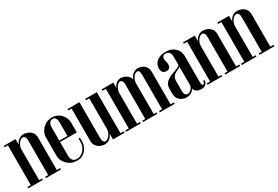

<svg xmlns="http://www.w3.org/2000/svg" viewBox="39 -1217 2811 1939"><g transform="rotate(-30 1444.5 -247.0)"><path d="M132.8 -17.5V-359.2Q132.8 -404 147.4 -434.8Q162 -465.5 185.9 -481.8Q209.8 -498 238.5 -498Q260.8 -498 286.9 -488Q313 -478 331.9 -455.2Q350.8 -432.5 350.8 -393.8V0H249.8V-419Q249.8 -446.5 240.8 -459.8Q231.8 -473 216 -473Q202 -473 189.4 -463.8Q176.8 -454.5 166.6 -439.6Q156.5 -424.8 150.9 -407.1Q145.2 -389.5 145.2 -372.2V-17.5ZM47.2 0V-495H145.2V0ZM145.2 0V-16H179.8V0ZM8.2 0V-16H47.2V0ZM8.2 -479V-495H47.2V-479ZM350.8 0V-16H389.8V0ZM215.2 0V-16H249.8V0Z M420.2 -360.5Q420.2 -391.2 438.8 -423.5Q457.2 -455.8 491 -478.1Q524.8 -500.5 571.2 -500.5Q615 -500.5 647.1 -479.6Q679.2 -458.8 697.4 -426.1Q715.5 -393.5 715.5 -358.2V-244H615.8V-421.8Q615.8 -434.2 611.9 -448.9Q608 -463.5 598.5 -474Q589 -484.5 571.2 -484.5Q553.5 -484.5 542.1 -474Q530.8 -463.5 525.8 -448.9Q520.8 -434.2 520.8 -421.8V-83.2Q520.8 -65 526.8 -48.2Q532.8 -31.5 546.8 -21.2Q560.8 -11 583.8 -11Q616 -11 642.1 -29.5Q668.2 -48 683.9 -76.8Q699.5 -105.5 699.5 -136.2V-180.8H716.2V-135.2Q716.2 -105.5 700.8 -72.4Q685.2 -39.2 654.6 -16.9Q624 5.5 576.5 5.5Q529.8 5.5 494.5 -16.8Q459.2 -39 439.8 -72.2Q420.2 -105.5 420.2 -140ZM462.2 -244V-260H710.5V-244Z M1008.8 -477.5V-135.8Q1008.8 -92 993.9 -60.8Q979 -29.5 955 -13.2Q931 3 901.2 3Q879 3 853.1 -7.5Q827.2 -18 808.8 -41Q790.2 -64 790.2 -101.2V-495H891V-75Q891 -49.2 900 -35.6Q909 -22 922.5 -22Q937.5 -22 951.2 -31.8Q965 -41.5 975 -56.8Q985 -72 990.8 -89Q996.5 -106 996.5 -121.2V-477.5ZM1093.5 -495V0H996.5V-495ZM996.5 -495V-479H957.5V-495ZM1132.5 -16V0H1093.5V-16ZM790.2 -495V-479H751.2V-495Z M1277.2 0V-381.8Q1277.2 -412.8 1289.1 -439.1Q1301 -465.5 1322.2 -481.8Q1343.5 -498 1372 -498Q1393 -498 1418.6 -487.5Q1444.2 -477 1462.8 -453.5Q1481.2 -430 1481.2 -391.2V0H1382.2V-424Q1382.2 -439.5 1377.5 -450.4Q1372.8 -461.2 1365.5 -466.8Q1358.2 -472.2 1350.2 -472.2Q1339.8 -472.2 1328.6 -464Q1317.5 -455.8 1307.8 -441.5Q1298 -427.2 1291.9 -409.4Q1285.8 -391.5 1285.8 -373V0ZM1189.8 0V-495H1285.8V0ZM1285.8 0V-16H1320.2V0ZM1150.2 0V-16H1189.8V0ZM1150.2 -479V-495H1189.8V-479ZM1481.2 0V-16H1513.5V0ZM1347.8 0V-16H1382.2V0ZM1472.8 0V-382.2Q1472.8 -417 1486.2 -443.1Q1499.8 -469.2 1522.6 -483.6Q1545.5 -498 1573.2 -498Q1595 -498 1619.2 -487.6Q1643.5 -477.2 1660.2 -454.2Q1677 -431.2 1677 -393.8V0H1578V-411.5Q1578 -444.8 1571.1 -458.5Q1564.2 -472.2 1550.2 -472.2Q1537.8 -472.2 1525.4 -463.9Q1513 -455.5 1503.2 -441.2Q1493.5 -427 1487.4 -408.8Q1481.2 -390.5 1481.2 -371.2V0ZM1543.5 0V-16H1578V0ZM1677 0V-16H1716V0Z M1755.5 -389.2Q1755.5 -376.8 1759.5 -361.8Q1763.5 -346.8 1775.5 -336.6Q1787.5 -326.5 1810.5 -326.5Q1831.2 -326.5 1842.4 -335.8Q1853.5 -345 1856.9 -358.8Q1860.2 -372.5 1858.6 -387.8Q1857 -403 1852.5 -415Q1849.5 -426.5 1848.8 -443.2Q1848 -460 1856.4 -472.8Q1864.8 -485.5 1889.2 -485.5Q1906 -485.5 1918.2 -478.1Q1930.5 -470.8 1937.6 -456.2Q1944.8 -441.8 1944.8 -420.5V-54.8Q1944.8 -35 1955.6 -21Q1966.5 -7 1984.9 0.2Q2003.2 7.5 2024.8 7.5Q2058 7.5 2077.6 -10Q2097.2 -27.5 2097.2 -57H2081.2Q2081.2 -44.8 2075.9 -33.8Q2070.5 -22.8 2061.8 -22.8Q2054.5 -22.8 2049.9 -32.4Q2045.2 -42 2045.2 -63.2V-368Q2045.2 -400.2 2029.2 -430.8Q2013.2 -461.2 1980.1 -481Q1947 -500.8 1895.8 -500.8Q1851.8 -500.8 1820.1 -485.4Q1788.5 -470 1772 -444.8Q1755.5 -419.5 1755.5 -389.2ZM1944.8 -318Q1932.2 -305.2 1908.2 -296.1Q1884.2 -287 1856.6 -277Q1829 -267 1803.6 -252.5Q1778.2 -238 1762.2 -215.4Q1746.2 -192.8 1746.2 -157.8V-101.5Q1746.2 -61 1764.9 -37.8Q1783.5 -14.5 1808.4 -4.5Q1833.2 5.5 1852.8 5.5Q1879.5 5.5 1902.2 -4.9Q1925 -15.2 1939 -36.2Q1953 -57.2 1953 -87L1962 -61.5V-318ZM1944.8 -300V-91Q1944.8 -72.2 1934.2 -55.9Q1923.8 -39.5 1909.2 -29.1Q1894.8 -18.8 1881.2 -18.8Q1872 -18.8 1863 -24.2Q1854 -29.8 1848.5 -42.9Q1843 -56 1843 -77.5V-194Q1843 -216 1851 -231.6Q1859 -247.2 1871.5 -257.4Q1884 -267.5 1898.2 -274.6Q1912.5 -281.8 1924.6 -287.5Q1936.8 -293.2 1944.8 -300Z M2223.8 -17.5V-359.2Q2223.8 -404 2238.4 -434.8Q2253 -465.5 2276.9 -481.8Q2300.8 -498 2329.5 -498Q2351.8 -498 2377.9 -488Q2404 -478 2422.9 -455.2Q2441.8 -432.5 2441.8 -393.8V0H2340.8V-419Q2340.8 -446.5 2331.8 -459.8Q2322.8 -473 2307 -473Q2293 -473 2280.4 -463.8Q2267.8 -454.5 2257.6 -439.6Q2247.5 -424.8 2241.9 -407.1Q2236.2 -389.5 2236.2 -372.2V-17.5ZM2138.2 0V-495H2236.2V0ZM2236.2 0V-16H2270.8V0ZM2099.2 0V-16H2138.2V0ZM2099.2 -479V-495H2138.2V-479ZM2441.8 0V-16H2480.8V0ZM2306.2 0V-16H2340.8V0Z M2622.8 -17.5V-359.2Q2622.8 -404 2637.4 -434.8Q2652 -465.5 2675.9 -481.8Q2699.8 -498 2728.5 -498Q2750.8 -498 2776.9 -488Q2803 -478 2821.9 -455.2Q2840.8 -432.5 2840.8 -393.8V0H2739.8V-419Q2739.8 -446.5 2730.8 -459.8Q2721.8 -473 2706 -473Q2692 -473 2679.4 -463.8Q2666.8 -454.5 2656.6 -439.6Q2646.5 -424.8 2640.9 -407.1Q2635.2 -389.5 2635.2 -372.2V-17.5ZM2537.2 0V-495H2635.2V0ZM2635.2 0V-16H2669.8V0ZM2498.2 0V-16H2537.2V0ZM2498.2 -479V-495H2537.2V-479ZM2840.8 0V-16H2879.8V0ZM2705.2 0V-16H2739.8V0Z"/></g></svg>

Font: Emberly Black
Style: Regular
Weight: 900
Designer: Rajesh Rajput
Foundry: Rajesh Rajput
Version: Version 1.000